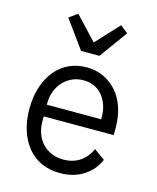

<svg xmlns="http://www.w3.org/2000/svg" viewBox="-114 -830 756 922"><g transform="rotate(15 264.0 -369.0)"><path d="M219 -581 118 -720 160 -750 267 -636 373 -750 411 -720 310 -581ZM271 12Q220 12 179.5 -6.5Q139 -25 110.5 -59.5Q82 -94 66.5 -142Q51 -190 51 -249Q51 -309 67 -357.5Q83 -406 111 -440.5Q139 -475 178.5 -493.5Q218 -512 267 -512Q314 -512 352.5 -493.5Q391 -475 418.5 -442.5Q446 -410 460.5 -365.5Q475 -321 475 -268V-231H127V-208Q127 -175 137 -146.5Q147 -118 166 -98Q185 -78 211.5 -66.5Q238 -55 271 -55Q319 -55 353.5 -78.5Q388 -102 406 -143L460 -104Q439 -53 390 -20.5Q341 12 271 12ZM267 -448Q237 -448 211.5 -436.5Q186 -425 167 -404.5Q148 -384 137.5 -356.5Q127 -329 127 -296V-289H397V-300Q397 -333 387.5 -360Q378 -387 361 -407Q344 -427 320 -437.5Q296 -448 267 -448Z"/></g></svg>

Font: PlemolJP
Style: Regular
Weight: 400
Monospace: yes
Version: v2.0.4; ttfautohint (v1.8.4.7-5d5b-dirty) -l 6 -r 45 -G 200 